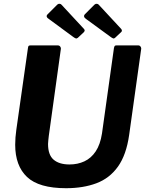

<svg xmlns="http://www.w3.org/2000/svg" viewBox="-20 -981 764 1011"><path d="M660 -270Q645 -165 601 -103.5Q557 -42 487.5 -16Q418 10 328 10Q185 10 122.5 -49Q60 -108 60 -219Q60 -238 61.5 -257.5Q63 -277 66 -298L127 -727Q128 -737 131 -739.5Q134 -742 141 -742H284Q293 -742 297.5 -735Q302 -728 300 -720L237 -266Q236 -254 234.5 -243.5Q233 -233 233 -223Q233 -165 262.5 -140Q292 -115 346 -115Q389 -115 424.5 -131.5Q460 -148 484 -184Q508 -220 517 -278L580 -728Q582 -737 584.5 -739.5Q587 -742 594 -742H708Q716 -742 720.5 -735Q725 -728 723 -720L660 -270ZM282 -957Q288 -962 294.5 -961Q301 -960 304 -956L420 -831Q424 -828 425.5 -822.5Q427 -817 421 -811L390 -782Q384 -777 378.5 -779Q373 -781 365 -787L240 -879Q217 -893 231 -906ZM478 -957Q484 -962 490.5 -961Q497 -960 500 -956L616 -831Q620 -828 621.5 -822Q623 -816 617 -811L586 -782Q581 -777 575.5 -779Q570 -781 562 -787L436 -879Q414 -893 428 -907Z"/></svg>

Font: Libre Franklin
Style: Bold Italic
Weight: 700
Italic angle: -8°
Designer: Pablo Impallari, Rodrigo Fuenzalida, Nhung Nguyen
Foundry: Impallari Type
Version: Version 3.000